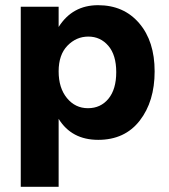

<svg xmlns="http://www.w3.org/2000/svg" viewBox="-20 -533 651 740"><path d="M320.5 -392Q274 -392 240 -357Q206 -322 206 -258Q206 -194 238 -155Q270 -116 319 -116Q368 -116 398 -152.5Q428 -189 428 -255Q428 -321 397.5 -356.5Q367 -392 320.5 -392ZM206 187H60V-507H206V-429Q259 -513 358 -513Q457 -513 516.5 -443.5Q576 -374 576 -258Q576 -142 518.5 -68Q461 6 358.5 6Q256 6 206 -75Z"/></svg>

Font: Hind Colombo
Style: Bold
Weight: 700
Designer: Jyotish Sonowal, Aditi Pimprikar
Foundry: Indian Type Foundry
Version: Version 1.000;PS 1.0;hotconv 1.0.86;makeotf.lib2.5.63406; tt